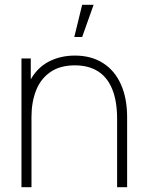

<svg xmlns="http://www.w3.org/2000/svg" viewBox="-20 -785 613 805"><path d="M324.5 -765 291.5 -630H324.5L372.5 -765ZM471 0V-286Q471 -362 450.2 -412Q429.5 -462 390 -486.5Q350.5 -511 294 -511Q231 -511 190.2 -482.2Q149.5 -453.5 130.8 -404.8Q112 -356 112 -295L73 -294Q73 -382.5 102.5 -440.5Q132 -498.5 181.8 -525.2Q231.5 -552 294 -552Q362 -552 411.2 -521Q460.5 -490 486.8 -431.8Q513 -373.5 513 -294V0ZM70 0V-540H109V-430H112V0Z"/></svg>

Font: Hauora
Style: Regular
Weight: 400
Designer: Wayne Shih
Foundry: WCYS
Version: Version 1.001